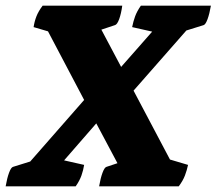

<svg xmlns="http://www.w3.org/2000/svg" viewBox="-52 -661 767 680"><path d="M-32 -1Q-27 -30 -20 -49Q-13 -68 -6 -70L55 -89L246 -307L118 -550L67 -565Q70 -585 77 -603Q84 -621 99 -641H381Q377 -612 370 -593Q363 -574 355 -572L307 -556L377 -424L487 -549L416 -565Q420 -585 426.5 -603Q433 -621 447 -641H695Q690 -612 683 -593Q676 -574 669 -572L608 -553L421 -340L550 -96L614 -77Q610 -58 603 -39.5Q596 -21 581 -1H299Q304 -30 311 -49Q318 -68 325 -70L364 -83L289 -224L175 -93L246 -77Q243 -58 236.5 -39.5Q230 -21 216 -1Z"/></svg>

Font: Petrona Black
Style: Italic
Weight: 900
Italic angle: -9°
Designer: Ringo R. Seeber
Foundry: Ringo R. Seeber
Version: Version 2.001; ttfautohint (v1.8.3)